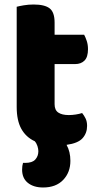

<svg xmlns="http://www.w3.org/2000/svg" viewBox="-20 -629 437 851"><path d="M366 -71Q366 -39 346 -16.5Q326 6 275 13Q292 43 292 84Q292 135 260 168.5Q228 202 171 202Q129 202 103.5 181.5Q78 161 78 123Q78 106 82 93H92Q123 93 136.5 78Q150 63 150 41Q150 31 146 18.5Q142 6 134 -3Q95 -21 74.5 -58Q54 -95 54 -155V-599Q65 -602 85.5 -605.5Q106 -609 129 -609Q178 -609 200 -592Q222 -575 222 -529V-475H353Q359 -464 364.5 -447.5Q370 -431 370 -411Q370 -376 354.5 -360.5Q339 -345 313 -345H222V-167Q222 -141 238.5 -130Q255 -119 285 -119Q300 -119 316 -121.5Q332 -124 344 -128Q353 -117 359.5 -103.5Q366 -90 366 -71Z"/></svg>

Font: Baloo Thambi 2 ExtraBold
Style: Regular
Weight: 800
Designer: Aadarsh Rajan and Ek Type
Foundry: Ek Type
Version: Version 1.640;hotconv 1.0.111;makeotfexe 2.5.65597; ttfautoh